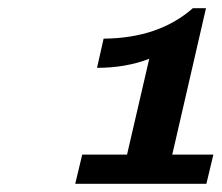

<svg xmlns="http://www.w3.org/2000/svg" viewBox="-20 -789 539 467"><path d="M216 -624 232 -695Q366 -696 449 -769H481L399 -413H499L482 -342H163L180 -413H289L343 -646Q286 -624 216 -624Z"/></svg>

Font: Coval
Style: Medium Italic
Weight: 500
Foundry: Context Ltd
Version: Version 001.000